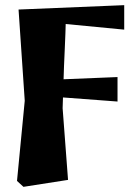

<svg xmlns="http://www.w3.org/2000/svg" viewBox="-20 -530 529 745"><path d="M46 172 76 -139 52 -493 462 -510V-415L202 -440L236 -472Q234 -395 231 -333Q228 -271 226.5 -217Q225 -163 223 -110L244 168L71 195ZM143 -158V-219L436 -231V-136Z"/></svg>

Font: Source Serif 4 ExtraBold
Style: Regular
Weight: 800
Designer: Frank Grießhammer
Foundry: Adobe Systems Incorporated
Version: Version 4.004;hotconv 1.0.116;makeotfexe 2.5.65601